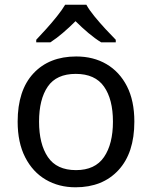

<svg xmlns="http://www.w3.org/2000/svg" viewBox="-20 -786 645 816"><path d="M551 -269Q551 -136 483.5 -63Q416 10 301 10Q230 10 174.5 -22.5Q119 -55 87 -117.5Q55 -180 55 -269Q55 -402 122 -474Q189 -546 304 -546Q377 -546 432.5 -513.5Q488 -481 519.5 -419.5Q551 -358 551 -269ZM146 -269Q146 -174 183.5 -118.5Q221 -63 303 -63Q384 -63 422 -118.5Q460 -174 460 -269Q460 -364 422 -418Q384 -472 302 -472Q220 -472 183 -418Q146 -364 146 -269ZM347 -766Q359 -744 381.5 -716.5Q404 -689 428.5 -662.5Q453 -636 472 -617V-606H410Q384 -622 356 -645.5Q328 -669 301 -696Q274 -669 247 -646Q220 -623 194 -606H134V-617Q153 -637 176.5 -663Q200 -689 222 -716.5Q244 -744 257 -766Z"/></svg>

Font: Noto Sans Multani
Style: Regular
Weight: 400
Designer: Monotype Design Team
Foundry: Monotype Imaging Inc.
Version: Version 2.002; ttfautohint (v1.8.4.7-5d5b)